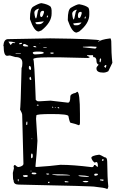

<svg xmlns="http://www.w3.org/2000/svg" viewBox="-20 -1179 733 1204"><path d="M294.9 -938.5Q604.5 -934.6 604.5 -924.8Q604.5 -920.9 595.7 -919.9V-917H597.7Q612.3 -930.7 666 -937.5L672.9 -938.5Q677.7 -928.7 677.7 -919.9Q677.7 -844.7 684.6 -785.2L659.2 -732.4Q643.6 -723.6 627.9 -723.6Q585 -723.6 585 -749V-752.9Q585.9 -759.8 598.6 -773.4Q585 -779.3 585 -796.9Q585 -821.3 564.5 -821.3Q564.5 -833 561.5 -833H525.4V-831.1Q525.4 -828.1 541 -822.3V-817.4L530.3 -815.4L363.3 -819.3H277.3Q188.5 -819.3 188.5 -807.6Q195.3 -807.6 204.1 -552.7Q211.9 -543.9 219.7 -543.9H229.5L296.9 -547.9L406.2 -535.2Q420.9 -535.2 420.9 -573.2Q420.9 -589.8 454.1 -596.7L463.9 -603.5Q481.4 -603.5 481.4 -463.9V-409.2Q481.4 -395.5 474.6 -393.6Q454.1 -402.3 422.9 -409.2Q417 -409.2 409.2 -450.2Q409.2 -463.9 303.7 -463.9Q208 -463.9 208 -455.1L206.1 -434.6L214.8 -295.9Q210.9 -218.8 202.1 -133.8L208 -131.8Q299.8 -137.7 358.4 -145.5H361.3Q436.5 -145.5 554.7 -130.9H557.6Q566.4 -130.9 570.3 -144.5H577.1L590.8 -131.8H591.8L593.8 -138.7Q593.8 -163.1 584 -163.1L573.2 -159.2Q558.6 -169.9 552.7 -188.5Q552.7 -203.1 602.5 -209Q607.4 -209 636.7 -192.4Q652.3 -192.4 652.3 -165Q653.3 -62.5 659.2 -8.8L655.3 4.9H648.4Q636.7 -2 577.1 -7.8Q577.1 -11.7 96.7 -21.5Q65.4 -21.5 65.4 -46.9Q60.5 -50.8 60.5 -94.7L67.4 -124L65.4 -137.7L71.3 -144.5H74.2Q86.9 -131.8 94.7 -131.8H98.6Q127 -137.7 127 -152.3L119.1 -459Q119.1 -468.8 105.5 -493.2Q109.4 -493.2 115.2 -752.9Q120.1 -760.7 120.1 -780.3V-785.2Q120.1 -821.3 76.2 -821.3L42 -831.1L24.4 -829.1Q2.9 -829.1 2.9 -889.6L1 -890.6Q3.9 -933.6 30.3 -933.6H31.2ZM33.2 -918V-917L46.9 -896.5Q56.6 -910.2 62.5 -910.2L72.3 -908.2L76.2 -911.1Q61.5 -918 38.1 -918ZM99.6 -904.3Q99.6 -901.4 105.5 -901.4L117.2 -904.3V-910.2H110.4Q99.6 -908.2 99.6 -904.3ZM228.5 -908.2V-906.2H231.4V-908.2ZM124 -897.5V-894.5Q126 -887.7 139.6 -887.7H156.2V-892.6Q138.7 -903.3 130.9 -903.3H128.9ZM188.5 -890.6V-889.6Q191.4 -882.8 201.2 -882.8H208V-883.8Q205.1 -890.6 195.3 -890.6ZM500 -885.7V-882.8L577.1 -874Q584 -877 585 -880.9V-885.7L549.8 -887.7ZM250 -883.8Q250 -878.9 274.4 -878.9Q274.4 -883.8 250 -883.8ZM185.5 -848.6V-846.7Q189.5 -837.9 199.2 -837.9H201.2Q253.9 -839.8 253.9 -846.7V-848.6Q253.9 -855.5 219.7 -855.5H215.8Q185.5 -855.5 185.5 -848.6ZM294.9 -846.7Q296.9 -841.8 304.7 -841.8H306.6Q315.4 -841.8 317.4 -846.7L313.5 -849.6H297.9ZM78.1 -844.7V-841.8H110.4V-844.7ZM604.5 -793.9V-792L607.4 -788.1Q611.3 -788.1 614.3 -803.7L612.3 -812.5H609.4Q604.5 -812.5 604.5 -793.9ZM632.8 -760.7 634.8 -759.8 638.7 -755.9V-753.9Q646.5 -753.9 646.5 -769.5V-771.5H641.6Q635.7 -767.6 632.8 -760.7ZM165 -766.6 161.1 -760.7V-749Q165 -740.2 171.9 -740.2L174.8 -746.1V-747.1Q174.8 -762.7 165 -766.6ZM165 -692.4V-682.6L169.9 -677.7H173.8L176.8 -680.7L171.9 -698.2ZM210.9 -518.6V-516.6H221.7V-520.5L217.8 -523.4H215.8ZM306.6 -509.8V-506.8L310.5 -502.9H313.5V-506.8L310.5 -509.8ZM324.2 -506.8V-502.9H329.1V-506.8ZM340.8 -506.8V-504.9L345.7 -500H351.6V-502.9L347.7 -506.8ZM146.5 -416 144.5 -407.2V-395.5H147.5L151.4 -398.4V-416ZM178.7 -311.5V-306.6H181.6V-311.5ZM176.8 -215.8 174.8 -207V-190.4L176.8 -188.5V-186.5Q185.5 -186.5 185.5 -202.1Q185.5 -214.8 180.7 -215.8ZM619.1 -172.9 623 -169.9Q629.9 -171.9 629.9 -174.8V-178.7L626 -181.6Q619.1 -179.7 619.1 -172.9ZM171.9 -108.4V-104.5H176.8V-108.4ZM178.7 -92.8V-90.8Q179.7 -85.9 192.4 -85.9H199.2L208 -87.9V-90.8Q206.1 -96.7 197.3 -96.7H181.6ZM270.5 -90.8V-87.9L274.4 -84H279.3L288.1 -85.9V-87.9L284.2 -90.8ZM570.3 -84V-83Q571.3 -77.1 580.1 -77.1Q593.8 -80.1 593.8 -84V-85.9L590.8 -89.8H575.2ZM308.6 -85.9V-83L340.8 -79.1H419.9Q419.9 -85 340.8 -85.9ZM124 -79.1V-76.2Q127 -69.3 135.7 -69.3H149.4L154.3 -74.2V-76.2Q153.3 -81.1 144.5 -81.1H140.6ZM472.7 -79.1V-77.1Q472.7 -71.3 537.1 -69.3V-72.3Q514.6 -79.1 486.3 -79.1ZM91.8 -55.7V-44.9L94.7 -42L96.7 -43V-55.7ZM607.4 -53.7V-48.8L623 -44.9H626L629.9 -48.8V-51.8L621.1 -53.7ZM498 -40 511.7 -36.1H523.4Q532.2 -36.1 534.2 -42V-43H532.2L516.6 -44.9Q498 -43.9 498 -40ZM385.7 -43V-40L388.7 -36.1H409.2V-40L393.6 -43ZM281.2 -35.2V-31.2H288.1L291 -35.2V-36.1L288.1 -40H286.1ZM240.2 -1159.2Q281.2 -1152.3 297.9 -1136.7Q303.7 -1125 303.7 -1113.3V-1093.8Q303.7 -1039.1 240.2 -988.3L222.7 -981.4Q194.3 -981.4 168 -1058.6V-1065.4Q168 -1124 187.5 -1136.7Q225.6 -1159.2 240.2 -1159.2ZM195.3 -1099.6Q199.2 -1063.5 206.1 -1063.5Q210 -1065.4 217.8 -1111.3L222.7 -1120.1V-1125H221.7Q195.3 -1116.2 195.3 -1099.6ZM231.4 -1090.8V-1086.9Q231.4 -1074.2 238.3 -1072.3H240.2Q247.1 -1072.3 255.9 -1100.6V-1107.4L252 -1111.3H249Q233.4 -1111.3 231.4 -1090.8ZM272.5 -1072.3 274.4 -1070.3H279.3L281.2 -1079.1V-1082H279.3Q276.4 -1082 272.5 -1072.3ZM202.1 -1039.1Q202.1 -1031.2 210.9 -1027.3H226.6Q241.2 -1027.3 253.9 -1043V-1044.9ZM476.6 -1152.3Q517.6 -1145.5 535.2 -1129.9Q540 -1118.2 540 -1106.4V-1086.9Q540 -1032.2 476.6 -981.4L460 -974.6Q431.6 -974.6 405.3 -1051.8V-1058.6Q405.3 -1117.2 423.8 -1129.9Q461.9 -1152.3 476.6 -1152.3ZM432.6 -1092.8Q436.5 -1056.6 442.4 -1056.6Q446.3 -1058.6 455.1 -1104.5L460 -1113.3V-1118.2H458Q432.6 -1109.4 432.6 -1092.8ZM468.8 -1084V-1080.1Q468.8 -1067.4 475.6 -1065.4H476.6Q484.4 -1065.4 492.2 -1093.8V-1100.6L489.3 -1104.5H485.4Q469.7 -1104.5 468.8 -1084ZM509.8 -1065.4 510.7 -1063.5H516.6L517.6 -1072.3V-1075.2H516.6Q512.7 -1075.2 509.8 -1065.4ZM439.5 -1032.2Q439.5 -1024.4 448.2 -1020.5H462.9Q478.5 -1020.5 490.2 -1036.1V-1038.1Z"/></svg>

Font: Love Ya Like A Sister
Style: Regular
Weight: 400
Designer: Kimberly Geswein
Foundry: Kimberly Geswein
Version: Version 1.002 2007